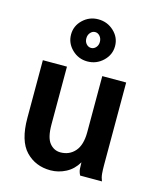

<svg xmlns="http://www.w3.org/2000/svg" viewBox="-110 -788 719 877"><g transform="rotate(15 250.0 -349.5)"><path d="M212 12Q141 12 95 -36Q49 -84 49 -192V-465H163V-192Q163 -130 183.5 -104.5Q204 -79 235 -79Q277 -79 303.5 -109Q330 -139 330 -200V-465H443V-74Q443 -52 444.5 -34.5Q446 -17 453 0H350Q342 -15 341 -30Q340 -45 340 -60Q319 -24 284.5 -6Q250 12 212 12ZM246 -512Q204 -512 173.5 -541.5Q143 -571 143 -612Q143 -653 173.5 -682Q204 -711 246 -711Q289 -711 320 -682Q351 -653 351 -612Q351 -571 320 -541.5Q289 -512 246 -512ZM247 -576Q260 -576 269.5 -586.5Q279 -597 279 -613Q279 -629 269.5 -640Q260 -651 247 -651Q234 -651 224.5 -640Q215 -629 215 -613Q215 -597 224.5 -586.5Q234 -576 247 -576Z"/></g></svg>

Font: Ligconsolata
Style: Bold
Weight: 700
Monospace: yes
Designer: Raph Levien, Cyreal, Brenton Simpson
Foundry: Raph Levien, Cyreal, Google
Version: Version 3.001; ttfautohint (v1.8.2.53-6de2)